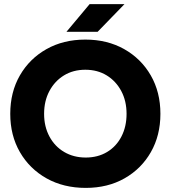

<svg xmlns="http://www.w3.org/2000/svg" viewBox="-20 -904 832 936"><path d="M398 12Q290 12 207 -34.5Q124 -81 77 -162.5Q30 -244 30 -349Q30 -455 77 -536.5Q124 -618 206.5 -664.5Q289 -711 396 -711Q503 -711 585.5 -664.5Q668 -618 715 -536.5Q762 -455 762 -349Q762 -244 715.5 -162.5Q669 -81 587 -34.5Q505 12 398 12ZM398 -136Q457 -136 502 -163Q547 -190 572 -238.5Q597 -287 597 -349Q597 -412 571 -460.5Q545 -509 500 -536.5Q455 -564 396 -564Q337 -564 292 -536.5Q247 -509 221 -460.5Q195 -412 195 -349Q195 -287 221 -238.5Q247 -190 293 -163Q339 -136 398 -136ZM304 -749 417 -884H587L456 -749Z"/></svg>

Font: Figtree Light ExtraBold
Style: Regular
Weight: 800
Version: Version 2.001;gftools[0.9.30]